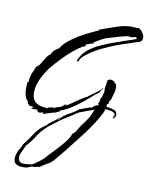

<svg xmlns="http://www.w3.org/2000/svg" viewBox="-171 -861 1112 1437"><g transform="rotate(15 385.5 -143.0)"><path d="M197 47Q193 47 193 43Q193 38 188 38Q181 38 176 42Q169 45 162 45Q158 45 151.5 41Q145 37 145 33Q145 33 147 31Q148 30 148 28Q148 27 147 27Q146 27 145 28H143L122 31Q117 31 111.5 31Q106 31 101 32L99 29Q101 29 101 27V24Q104 23 107 22Q110 21 112 18L110 15H81Q78 11 70 6Q61 1 61 -4Q61 -5 63 -7Q64 -8 64 -11Q44 -24 34.5 -47Q25 -70 22.5 -96.5Q20 -123 20 -146V-152Q20 -155 23 -156L25 -155L27 -157H29Q27 -163 27 -166V-175Q27 -190 32 -212Q32 -214 32.5 -216.5Q33 -219 34 -222Q34 -224 35 -225V-224L52 -277Q55 -281 58 -284Q61 -287 65 -291Q68 -294 71 -297.5Q74 -301 77 -305Q78 -308 84.5 -321.5Q91 -335 99.5 -352Q108 -369 117 -382Q126 -395 132 -396Q133 -400 135 -403.5Q137 -407 139 -411Q141 -415 143 -418.5Q145 -422 146 -426Q151 -432 157 -437.5Q163 -443 169 -448Q171 -449 178 -456L180 -457H182L185 -458L189 -460L185 -463Q209 -505 252 -542Q295 -579 344.5 -610.5Q394 -642 435 -664Q437 -669 438 -670Q438 -672 442 -673Q447 -675 452.5 -678Q458 -681 463 -683L484 -692Q518 -707 543 -718.5Q568 -730 593 -739Q618 -748 652 -753Q660 -754 669 -754.5Q678 -755 686 -755Q703 -755 719 -758Q731 -756 743 -744.5Q755 -733 763 -719Q771 -705 771 -693Q771 -672 755 -662Q749 -658 741 -656L726 -650Q718 -647 710.5 -643.5Q703 -640 695 -636Q687 -632 678.5 -629Q670 -626 662 -622Q643 -615 614 -601Q584 -588 550.5 -570Q517 -552 483 -532Q450 -512 421 -489Q393 -467 372.5 -445Q352 -423 348 -402Q345 -399 342 -399Q335 -399 335 -408Q335 -412 338 -412Q353 -460 391.5 -496.5Q430 -533 479.5 -560Q529 -587 573 -607Q608 -623 643 -638.5Q678 -654 713 -669L719 -673Q723 -675 724 -678H727L728 -681Q727 -682 725 -682Q723 -682 721 -683Q717 -684 718 -688Q710 -685 695.5 -681Q681 -677 673 -677Q668 -677 669 -680H667Q660 -680 641 -674Q622 -668 598 -659Q574 -650 550.5 -640.5Q527 -631 510 -624Q493 -617 490 -615Q472 -605 454 -591Q445 -584 436 -578Q427 -572 418 -566Q420 -566 423.5 -565Q427 -564 426 -561Q420 -560 405.5 -554Q391 -548 378 -541.5Q365 -535 363 -529Q364 -530 365 -530Q366 -530 367 -531Q368 -532 371 -532Q372 -532 372 -530Q372 -530 370 -524Q352 -518 327.5 -498Q303 -478 276.5 -450.5Q250 -423 225 -393Q200 -363 180.5 -336.5Q161 -310 150 -293Q125 -253 105.5 -202.5Q86 -152 86 -105Q86 -2 190 -2H204Q207 -2 210 -2Q213 -2 217 -3V-6Q223 -12 231 -12Q232 -12 232 -11H235Q237 -16 241 -16L250 -19L264 -14V-17Q269 -22 280.5 -27Q292 -32 298 -34Q299 -34 300 -34.5Q301 -35 303 -36Q307 -37 307 -37Q315 -42 322 -49Q329 -56 335 -62L344 -66L343 -58L349 -59V-60Q349 -63 352 -64L355 -67L359 -68Q364 -72 381.5 -86.5Q399 -101 420.5 -118.5Q442 -136 460.5 -149.5Q479 -163 486 -164L483 -166Q495 -177 515.5 -193.5Q536 -210 554 -226.5Q572 -243 574 -253H580Q580 -245 575 -247L558 -214L548 -205Q545 -203 542 -200.5Q539 -198 537 -196Q511 -169 476.5 -134.5Q442 -100 405 -69.5Q368 -39 334 -21Q329 -19 320 -15Q311 -11 309 -6L315 -7L276 17L277 14Q274 15 262.5 19.5Q251 24 236 30.5Q221 37 210 41.5Q199 46 197 47ZM135 472Q107 472 91 459Q75 446 75 417Q75 399 79 386L87 354L92 351L101 328L110 304Q116 293 124 282Q132 271 138 259Q158 224 169.5 203Q181 182 197 163.5Q213 145 244 120Q245 114 250 112Q252 111 253 110Q254 109 255 108L252 105Q252 103 255.5 102Q259 101 260 101V100L313 53Q313 52 315 46.5Q317 41 318 41H319Q319 53 315 62H318Q319 61 321 57Q323 53 323 52V47Q340 33 352 15L355 20L365 7V6Q367 6 379 -2Q391 -10 405.5 -20.5Q420 -31 431.5 -40.5Q443 -50 444 -54L445 -55L525 -92L535 -90Q538 -98 545 -105Q545 -106 546 -106H548V-108Q559 -117 573 -120Q574 -121 576 -123Q578 -125 578 -126Q578 -130 576 -130Q573 -130 573 -134Q573 -140 577 -147Q581 -152 581 -159V-161H580Q580 -160 578 -160Q577 -160 577 -162Q577 -171 583 -180Q587 -187 589 -196L592 -216Q593 -221 593.5 -225.5Q594 -230 594 -234Q594 -237 593.5 -241Q593 -245 592 -250L591 -247V-250Q591 -258 591.5 -267Q592 -276 593 -285Q594 -294 594 -303Q594 -312 595 -320Q604 -331 620 -331Q635 -331 648 -321Q661 -311 669 -298Q668 -297 668 -296Q668 -296 670 -290Q672 -286 670 -284Q671 -281 671 -270Q671 -254 668 -239Q663 -222 662 -207Q661 -195 656 -186Q653 -182 650.5 -176.5Q648 -171 648 -166V-158Q648 -152 646 -150Q644 -148 641 -149Q637 -149 637 -144Q637 -141 638 -140Q639 -138 639 -135Q639 -133 638 -130.5Q637 -128 636 -126H649Q678 -126 701.5 -118.5Q725 -111 725 -80Q725 -74 721 -70Q718 -67 716 -62Q714 -60 713 -58Q712 -55 709 -55Q706 -55 708 -57Q708 -58 706 -60Q706 -67 710 -72Q713 -78 713 -84Q713 -93 703 -98Q693 -103 680.5 -105.5Q668 -108 659 -108Q651 -108 644.5 -107.5Q638 -107 631 -105Q634 -102 634 -98L631 -86Q627 -77 627 -75Q611 -34 588.5 8.5Q566 51 540 94Q526 117 506.5 146.5Q487 176 468.5 205Q450 234 436 255Q429 266 421 278Q413 290 405 301Q397 312 389 323.5Q381 335 374 346Q359 370 344 382.5Q329 395 312 406Q295 417 273 437Q261 438 244 445Q227 450 212 450Q210 452 200.5 457Q191 462 182 466Q173 470 169 469Q153 472 135 472ZM144 446Q150 446 164.5 444Q179 442 194 438.5Q209 435 214 433Q219 430 232.5 419Q246 408 260 395Q274 382 280 376Q286 371 296 357.5Q306 344 311 337Q327 317 348.5 290.5Q370 264 390.5 235.5Q411 207 426 181Q441 155 443 136L460 119H461Q469 105 475 91Q481 77 489 63Q493 54 501 44Q504 39 507 34.5Q510 30 513 25Q516 19 524 5Q532 -9 538.5 -23Q545 -37 545 -41V-43Q549 -52 552 -63Q554 -68 555.5 -72.5Q557 -77 559 -82Q537 -73 516 -63.5Q495 -54 475 -44Q471 -42 467.5 -40.5Q464 -39 460 -37Q451 -33 445 -28Q435 -21 426 -14Q417 -7 408 1Q399 8 390 15Q381 22 371 29L351 44Q350 45 346.5 48Q343 51 342 51L343 50L268 117H267Q231 153 204 193Q197 203 191.5 213.5Q186 224 181 235Q176 245 169.5 255.5Q163 266 156 276Q151 284 145.5 292Q140 300 133 307Q129 319 122 337Q115 355 109.5 371.5Q104 388 104 399Q104 419 113 432.5Q122 446 144 446Z"/></g></svg>

Font: Water Brush
Style: Regular
Weight: 400
Designer: Robert E. Leuschke
Foundry: Robert E. Leuschke
Version: Version 1.010; ttfautohint (v1.8.4.7-5d5b)